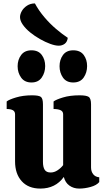

<svg xmlns="http://www.w3.org/2000/svg" viewBox="-20 -1095 612 1122"><path d="M216 7Q146 7 107 -36Q68 -79 68 -152V-427Q68 -444 55 -451Q42 -458 19 -458V-502Q32 -513 73.5 -525.5Q115 -538 167 -538Q206 -538 218.5 -529Q231 -520 231 -485V-149Q231 -119 241 -103Q251 -87 276 -87Q297 -87 316.5 -100Q336 -113 349 -130V-427Q349 -444 334 -451Q319 -458 293 -458V-502Q307 -513 348 -525.5Q389 -538 445 -538Q484 -538 498 -529Q512 -520 512 -485V-117Q512 -93 524.5 -77Q537 -61 560 -59V-31Q544 -12 509.5 -2.5Q475 7 443 7Q410 7 385.5 -10.5Q361 -28 353 -61Q304 7 216 7ZM408 -613Q368 -613 348 -641.5Q328 -670 328 -708Q328 -746 348 -773.5Q368 -801 408 -801Q449 -801 469 -774Q489 -747 489 -709Q489 -671 469 -642Q449 -613 408 -613ZM164 -613Q124 -613 103.5 -641.5Q83 -670 83 -708Q83 -746 103.5 -773.5Q124 -801 164 -801Q204 -801 224 -774Q244 -747 244 -709Q244 -671 224 -642Q204 -613 164 -613ZM323 -828Q303 -828 274 -838.5Q245 -849 214 -866.5Q183 -884 156.5 -905.5Q130 -927 113.5 -950.5Q97 -974 97 -995Q97 -1012 107.5 -1030.5Q118 -1049 138 -1062Q158 -1075 184 -1075Q206 -1034 238.5 -995.5Q271 -957 307.5 -926Q344 -895 376 -874Q373 -850 358 -839Q343 -828 323 -828Z"/></svg>

Font: Calistoga
Style: Regular
Weight: 400
Designer: Yvonne Schuttler, Eben Sorkin
Foundry: www.sorkintype.com
Version: Version 1.010; ttfautohint (v1.8.4.7-5d5b)